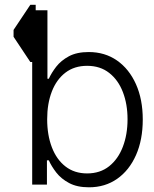

<svg xmlns="http://www.w3.org/2000/svg" viewBox="-20 -770 641 801"><path d="M106.5 -750H128.9V-727.3H177.9V-441.4H183.6Q194.6 -465.9 214.5 -491.7Q234.4 -517.4 267.4 -535.2Q300.4 -552.9 350.1 -552.9Q417.6 -552.9 468.2 -517.6Q518.8 -482.2 547.2 -418.9Q575.6 -355.5 575.6 -271.3Q575.6 -186.8 547.4 -123Q519.2 -59.3 468.8 -24Q418.3 11.4 351.2 11.4Q301.5 11.4 268.3 -6.4Q235.1 -24.1 214.8 -50.2Q194.6 -76.3 183.6 -101.2H175.8V0H114.3V-511.4H106.5L36.6 -616.5V-645.2ZM512.1 -272.4Q512.1 -335.2 492.7 -385.7Q473.4 -436.1 435.7 -465.7Q398.1 -495.4 343.4 -495.4Q290.1 -495.4 252.8 -466.8Q215.6 -438.2 196.2 -388Q176.8 -337.7 176.8 -272.4Q176.8 -206.7 196.4 -155.5Q215.9 -104.4 253.2 -75.5Q290.5 -46.5 343.4 -46.5Q397.7 -46.5 435.4 -76.5Q473 -106.5 492.5 -157.7Q512.1 -208.8 512.1 -272.4Z"/></svg>

Font: Inter Zeller Light
Style: Regular
Weight: 300
Designer: Rasmus Andersson; Joe Bland
Foundry: zeller
Version: Version 3.015;git-dec3a8cb1